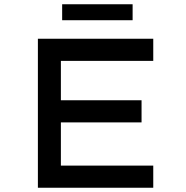

<svg xmlns="http://www.w3.org/2000/svg" viewBox="-20 -882 876 902"><path d="M603 -787V-862H272V-787ZM700 0V-104H266V-307H645V-411H266V-596H700V-700H158V0Z"/></svg>

Font: Lexend Peta
Style: Regular
Weight: 400
Designer: Bonnie Shaver-Troup, Thomas Jockin
Foundry: Lexend
Version: Version 1.007